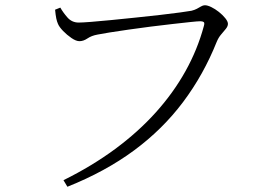

<svg xmlns="http://www.w3.org/2000/svg" viewBox="-20 -697 1040 732"><path d="M280 -611Q293 -611 326 -613.5Q359 -616 404 -620.5Q449 -625 497.5 -630Q546 -635 590 -640Q634 -645 666.5 -649.5Q699 -654 710 -656Q722 -659 730.5 -663.5Q739 -668 746.5 -672.5Q754 -677 761 -677Q771 -677 785.5 -670Q800 -663 814.5 -651.5Q829 -640 839 -627.5Q849 -615 849 -606Q849 -597 841 -587Q833 -577 823 -565.5Q813 -554 806 -537Q756 -412 678 -308Q600 -204 491 -123.5Q382 -43 237 15L222 -10Q331 -64 419 -129Q507 -194 574 -268.5Q641 -343 687 -425.5Q733 -508 757 -597Q761 -610 756.5 -613Q752 -616 744 -616Q734 -616 706 -613Q678 -610 638 -605.5Q598 -601 554.5 -595.5Q511 -590 469.5 -584Q428 -578 396.5 -573Q365 -568 351 -565Q329 -561 313.5 -550.5Q298 -540 283 -540Q270 -540 252.5 -552Q235 -564 220.5 -579Q206 -594 201 -606Q197 -615 194.5 -627Q192 -639 190 -660L210 -668Q220 -650 237 -630.5Q254 -611 280 -611Z"/></svg>

Font: Early Summer Mincho Light
Style: Regular
Weight: 300
Designer: GuiWonder
Version: Version 1.002